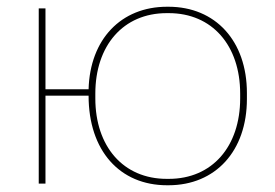

<svg xmlns="http://www.w3.org/2000/svg" viewBox="-20 -545 815 570"><path d="M476 5H480C620 5 713 -97 713 -251V-269C713 -423 620 -525 480 -525H476C339 -525 247 -428 243 -280H115V-520H95V0H115V-261H243C243 -97 336 5 476 5ZM475 -14C346 -14 263 -110 263 -253V-267C263 -410 346 -506 475 -506H481C610 -506 693 -410 693 -267V-253C693 -110 610 -14 481 -14Z"/></svg>

Font: Fixel Text Thin
Style: Regular
Weight: 100
Width: 4
Designer: AlfaBravo + MacPaw
Foundry: Kyrylo Tkachov, Marchela Mozhyna, Serhii Makarenko, Maria Weinstein, Zakhar Kryvoshyya
Version: Version 1.211